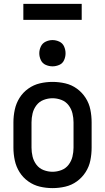

<svg xmlns="http://www.w3.org/2000/svg" viewBox="-20 -959 540 987"><path d="M250 -618Q268 -618 285 -625.5Q302 -633 309.5 -650Q317 -667 317 -685Q317 -703 309.5 -720Q302 -737 285 -745Q268 -753 250 -753Q232 -753 215 -745Q198 -737 190 -720Q182 -703 182 -685Q182 -667 190 -650Q198 -633 215 -625.5Q232 -618 250 -618ZM250 8Q283 8 315.5 0.5Q348 -7 375 -26.5Q402 -46 420 -74Q438 -102 444.5 -134.5Q451 -167 451 -200V-330Q451 -363 444.5 -395.5Q438 -428 420 -456Q402 -484 375 -503.5Q348 -523 315.5 -530.5Q283 -538 250 -538Q217 -538 185 -530.5Q153 -523 125.5 -503.5Q98 -484 80.5 -456Q63 -428 56 -395.5Q49 -363 49 -330V-200Q49 -167 56 -134.5Q63 -102 80.5 -74Q98 -46 125.5 -26.5Q153 -7 185 0.5Q217 8 250 8ZM250 -76Q227 -76 204.5 -84.5Q182 -93 167.5 -112Q153 -131 147.5 -154Q142 -177 142 -200V-330Q142 -353 147.5 -376Q153 -399 167.5 -418Q182 -437 204.5 -445.5Q227 -454 250 -454Q273 -454 295.5 -445.5Q318 -437 332.5 -418Q347 -399 352.5 -376Q358 -353 358 -330V-200Q358 -177 352.5 -154Q347 -131 332.5 -112Q318 -93 295.5 -84.5Q273 -76 250 -76ZM100 -857H400V-939H100Z"/></svg>

Font: Iosevka SS08 Medium
Style: Regular
Weight: 500
Monospace: yes
Designer: Belleve Invis
Foundry: Belleve Invis
Version: Version 3.4.3; ttfautohint (v1.8.3)